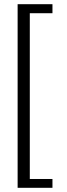

<svg xmlns="http://www.w3.org/2000/svg" viewBox="-20 -759 321 915"><path d="M64 136H230V94H122V-696H230V-739H64Z"/></svg>

Font: Maitree Light
Style: Regular
Weight: 300
Designer: CadsonDemak Team
Foundry: CadsonDemak
Version: Version 1.000;PS 001.000;hotconv 1.0.88;makeotf.lib2.5.64775